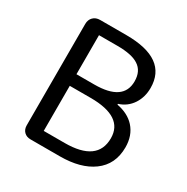

<svg xmlns="http://www.w3.org/2000/svg" viewBox="-167 -875 990 1018"><g transform="rotate(30 328.5 -366.5)"><path d="M155 0Q130 0 115 -15Q100 -30 100 -55V-675Q100 -701 116 -717Q132 -733 158 -733H318Q570 -733 570 -554Q570 -498 542 -455Q513 -411 462 -395V-390Q531 -377 570 -334Q612 -287 612 -215Q612 -110 535 -54Q461 0 334 0H217ZM193 -74H321Q521 -74 521 -218Q521 -350 321 -350H257H193ZM193 -421H302Q479 -421 479 -542Q479 -605 435 -633Q394 -660 306 -660H249H193Z"/></g></svg>

Font: GenSenRounded JP R
Style: Regular
Weight: 400
Version: Version 1.501;PS 1;hotconv 16.6.51;makeotf.lib2.5.65220